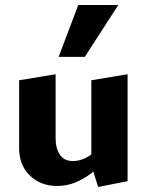

<svg xmlns="http://www.w3.org/2000/svg" viewBox="-20 -731 583 763"><path d="M207 8Q142 8 99 -33Q56 -74 56 -143V-412L201 -436V-182Q201 -141 218 -116Q235 -91 270 -91Q287 -91 305 -97Q323 -103 339 -114.5Q355 -126 366 -142L403 -101Q375 -67 343.5 -43Q312 -19 278.5 -5.5Q245 8 207 8ZM370 12 343 -74V-412L487 -436V-11ZM213 -505 291 -711H450L317 -505Z"/></svg>

Font: Ysabeau ExtraBold
Style: Regular
Weight: 800
Designer: Christian Thalmann (Catharsis Fonts)
Version: Version 2.002